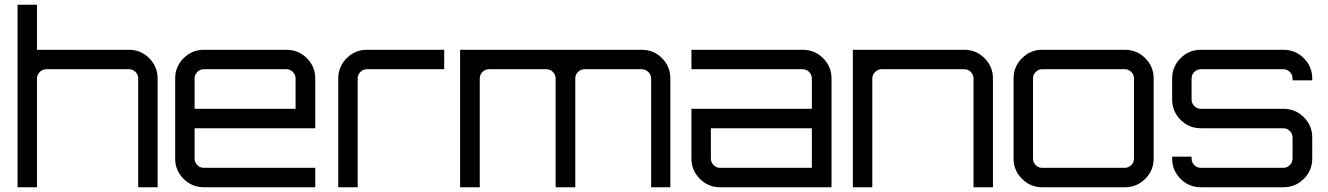

<svg xmlns="http://www.w3.org/2000/svg" viewBox="-20 -790 5603 810"><path d="M524 -580Q574 -580 609.5 -544.5Q645 -509 645 -459V0H563V-459Q563 -475 551.5 -486.5Q540 -498 524 -498H176Q160 -498 148 -486.5Q136 -475 136 -459V0H54V-770H136V-580Z M1188 -580Q1239 -580 1274.5 -544.5Q1310 -509 1310 -459V-249H801V-121Q801 -105 812.5 -93.5Q824 -82 840 -82H1310V0H840Q790 0 754.5 -35.5Q719 -71 719 -121V-459Q719 -509 754.5 -544.5Q790 -580 840 -580ZM801 -331H1227V-459Q1227 -475 1215.5 -486.5Q1204 -498 1188 -498H840Q824 -498 812.5 -486.5Q801 -475 801 -459Z M1528 -580H1854V-498H1528Q1512 -498 1500.5 -486.5Q1489 -475 1489 -459V0H1407V-459Q1407 -509 1442.5 -544.5Q1478 -580 1528 -580Z M2687 -580Q2738 -580 2773 -544.5Q2808 -509 2808 -459V0H2727V-459Q2727 -475 2715 -486.5Q2703 -498 2687 -498H2446Q2430 -498 2418.5 -486.5Q2407 -475 2407 -459V0H2324V-459Q2324 -475 2312.5 -486.5Q2301 -498 2285 -498H2043Q2027 -498 2015.5 -486.5Q2004 -475 2004 -459V0H1921V-580Z M3366 -580Q3417 -580 3452.5 -544.5Q3488 -509 3488 -459V0H3018Q2968 0 2932.5 -35.5Q2897 -71 2897 -121V-331H3405V-459Q3405 -475 3393.5 -486.5Q3382 -498 3366 -498H2897V-580ZM3405 -82V-249H2979V-121Q2979 -105 2990.5 -93.5Q3002 -82 3018 -82Z M4048 -580Q4098 -580 4133.5 -544.5Q4169 -509 4169 -459V0H4087V-459Q4087 -475 4075.5 -486.5Q4064 -498 4048 -498H3700Q3684 -498 3672 -486.5Q3660 -475 3660 -459V0H3578V-580Z M4377 -580H4725Q4776 -580 4811.5 -544.5Q4847 -509 4847 -459V-121Q4847 -71 4811.5 -35.5Q4776 0 4725 0H4377Q4327 0 4291.5 -35.5Q4256 -71 4256 -121V-459Q4256 -509 4291.5 -544.5Q4327 -580 4377 -580ZM4725 -498H4377Q4361 -498 4349.5 -486.5Q4338 -475 4338 -459V-121Q4338 -105 4349.5 -93.5Q4361 -82 4377 -82H4725Q4741 -82 4752.5 -93.5Q4764 -105 4764 -121V-459Q4764 -475 4752.5 -486.5Q4741 -498 4725 -498Z M5516 -459V-451H5433V-459Q5433 -475 5421.5 -486.5Q5410 -498 5394 -498H5046Q5030 -498 5018.5 -486.5Q5007 -475 5007 -459V-370Q5007 -354 5018.5 -342.5Q5030 -331 5046 -331H5394Q5445 -331 5480.5 -295.5Q5516 -260 5516 -210V-121Q5516 -71 5480.5 -35.5Q5445 0 5394 0H5046Q4996 0 4960.5 -35.5Q4925 -71 4925 -121V-129H5007V-121Q5007 -105 5018.5 -93.5Q5030 -82 5046 -82H5394Q5410 -82 5421.5 -93.5Q5433 -105 5433 -121V-210Q5433 -226 5421.5 -237.5Q5410 -249 5394 -249H5046Q4996 -249 4960.5 -284.5Q4925 -320 4925 -370V-459Q4925 -509 4960.5 -544.5Q4996 -580 5046 -580H5394Q5445 -580 5480.5 -544.5Q5516 -509 5516 -459Z"/></svg>

Font: Orbitron
Style: Regular
Weight: 400
Designer: Matt McInerney
Foundry: Matt McInerney
Version: 1.000